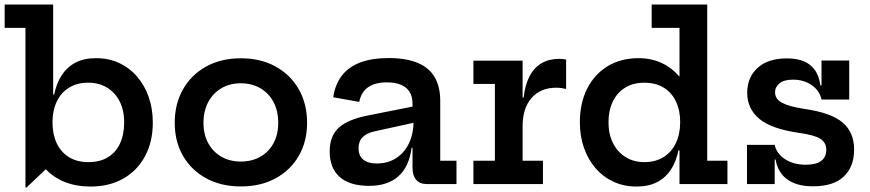

<svg xmlns="http://www.w3.org/2000/svg" viewBox="-24 -810 3828 845"><path d="M88 15V-687.5H-3.5V-790H210V-358L207 -293V-213.5L210 -96L93 15ZM374 11Q311.5 11 260.8 -9.2Q210 -29.5 174 -69Q138 -108.5 119.5 -166L207 -271.5Q207 -220 225.2 -180.5Q243.5 -141 279 -118.8Q314.5 -96.5 364.5 -96.5Q416.5 -96.5 451.5 -118.2Q486.5 -140 504.5 -179.2Q522.5 -218.5 522.5 -272Q522.5 -324 502.8 -363.2Q483 -402.5 447.5 -424.2Q412 -446 364.5 -446Q315 -446 279.8 -424.2Q244.5 -402.5 225.8 -363Q207 -323.5 207 -271.5L191.5 -394H214.5Q224.5 -443.5 247.8 -479.2Q271 -515 308.5 -534.5Q346 -554 398.5 -554Q454.5 -554 500.2 -532.8Q546 -511.5 579.2 -473Q612.5 -434.5 630.5 -383Q648.5 -331.5 648.5 -270.5Q648.5 -186 614.5 -122.8Q580.5 -59.5 519 -24.2Q457.5 11 374 11Z M1036 10.5Q949 10.5 883.5 -25.2Q818 -61 781.5 -124Q745 -187 745 -269.5Q745 -353 781.5 -417Q818 -481 883.2 -517.2Q948.5 -553.5 1036 -553.5Q1123.5 -553.5 1189 -517.2Q1254.5 -481 1291 -417Q1327.5 -353 1327.5 -269.5Q1327.5 -187 1291 -124Q1254.5 -61 1189 -25.2Q1123.5 10.5 1036 10.5ZM1036 -99Q1084.5 -99 1121.8 -120.2Q1159 -141.5 1179.8 -179.8Q1200.5 -218 1200.5 -269.5Q1200.5 -321.5 1179.8 -360.8Q1159 -400 1121.8 -421.8Q1084.5 -443.5 1036 -443.5Q987.5 -443.5 950.5 -421.8Q913.5 -400 892.5 -360.8Q871.5 -321.5 871.5 -269.5Q871.5 -218 892.5 -179.8Q913.5 -141.5 950.5 -120.2Q987.5 -99 1036 -99Z M1854 0Q1824 0 1807.8 -18.5Q1791.5 -37 1791.5 -71V-196.5L1801.5 -216.5L1796 -277.5L1791.5 -312.5V-353.5Q1791.5 -385 1778.5 -405.8Q1765.5 -426.5 1740.2 -437Q1715 -447.5 1679 -447.5Q1627 -447.5 1596.2 -426.2Q1565.5 -405 1557 -361.5L1442.5 -382Q1451 -438.5 1480.5 -477Q1510 -515.5 1561.2 -535Q1612.5 -554.5 1687 -554.5Q1761.5 -554.5 1812 -534.2Q1862.5 -514 1888 -472Q1913.5 -430 1913.5 -365.5V-102.5H1985V0ZM1601 8Q1515.5 8 1471.2 -31Q1427 -70 1427 -143.5Q1427 -212 1467.5 -248.5Q1508 -285 1598.5 -302.5L1820.5 -346.5V-275L1627 -232.5Q1589.5 -224.5 1571.8 -206.2Q1554 -188 1554 -158Q1554 -124.5 1574.8 -107.5Q1595.5 -90.5 1634.5 -90.5Q1682 -90.5 1718.5 -113.5Q1755 -136.5 1775.5 -178.5Q1796 -220.5 1796 -277.5L1821.5 -159.5H1787.5Q1776.5 -75.5 1729 -33.8Q1681.5 8 1601 8Z M2276 -102.5H2365.5V0H2059.5V-102.5H2154V-440.5H2059.5V-543H2276ZM2467.5 -418.5Q2457.5 -421 2446.5 -422.5Q2435.5 -424 2424 -424Q2355.5 -424 2315.8 -379.2Q2276 -334.5 2276 -254L2252.5 -380.5H2280.5Q2287 -437.5 2307 -475.2Q2327 -513 2359.8 -532Q2392.5 -551 2436.5 -551Q2444.5 -551 2452 -550.2Q2459.5 -549.5 2467.5 -548Z M2966.5 0V-198L2969.5 -242V-313L2966.5 -402V-687.5H2844V-790H3088.5V-102.5H3177.5V0ZM2787 -554Q2848.5 -554 2898.5 -527.5Q2948.5 -501 2984.2 -449Q3020 -397 3037.5 -321L2969.5 -273Q2969.5 -324 2951 -363.2Q2932.5 -402.5 2897.2 -424.2Q2862 -446 2811.5 -446Q2762.5 -446 2727 -424Q2691.5 -402 2672.8 -362.8Q2654 -323.5 2654 -271.5Q2654 -219.5 2673.8 -180.2Q2693.5 -141 2729 -118.8Q2764.5 -96.5 2811.5 -96.5Q2861 -96.5 2896.5 -118.8Q2932 -141 2950.8 -180.8Q2969.5 -220.5 2969.5 -273L2985 -148.5H2962Q2952 -99.5 2928.8 -63.8Q2905.5 -28 2868 -8.5Q2830.5 11 2777.5 11Q2722 11 2676 -10.2Q2630 -31.5 2597 -69.8Q2564 -108 2546 -159.5Q2528 -211 2528 -271.5Q2528 -356 2560 -419.5Q2592 -483 2650 -518.5Q2708 -554 2787 -554Z M3554 10Q3504 10 3469.5 -4.5Q3435 -19 3415 -45.5Q3395 -72 3389.5 -108H3366.5L3385.5 -172.5Q3393.5 -134 3431 -109.5Q3468.5 -85 3523 -85Q3567.5 -85 3590 -101.8Q3612.5 -118.5 3612.5 -151Q3612.5 -182 3587 -198.8Q3561.5 -215.5 3494 -225Q3371 -242.5 3317.8 -287Q3264.5 -331.5 3264.5 -401.5Q3264.5 -469.5 3310.2 -511.2Q3356 -553 3439 -553Q3486 -553 3517 -538.8Q3548 -524.5 3565 -497.8Q3582 -471 3586.5 -434H3609.5L3591.5 -372Q3583.5 -410.5 3548.8 -435Q3514 -459.5 3466 -459.5Q3427 -459.5 3407 -443.5Q3387 -427.5 3387 -403.5Q3387 -374 3418.8 -357.2Q3450.5 -340.5 3517.5 -330.5Q3635 -313.5 3685 -270.2Q3735 -227 3735 -152Q3735 -76 3689.5 -33Q3644 10 3554 10ZM3263.5 0V-172.5H3385.5V0ZM3591.5 -372V-543.5H3713.5V-372Z"/></svg>

Font: Hepta Slab ExtraLight SemiBold
Style: Regular
Weight: 600
Version: Version 1.102